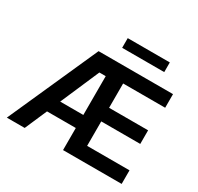

<svg xmlns="http://www.w3.org/2000/svg" viewBox="-186 -1130 1390 1350"><g transform="rotate(30 508.5 -454.5)"><path d="M349.4 -727.3H953.8V-616.8H612.6V-419.4H929.3V-308.9H612.6V-110.4H956.7V0H480.8V-179.3H247.2L169.4 0H24.5ZM480.8 -285.2V-600.1H429.3L293 -285.2ZM822.8 -830.6H481.2V-909.1H822.8Z"/></g></svg>

Font: Interop SemBd
Style: Regular
Weight: 600
Designer: Rasmus Andersson, Google, Jang Haemin
Foundry: jhaemin
Version: Version 1.008